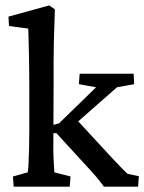

<svg xmlns="http://www.w3.org/2000/svg" viewBox="-20 -699 540 719"><path d="M31.2 0 28.3 -38.1 84 -53.7Q85.9 -63.5 86.9 -87.4Q87.9 -111.3 88.9 -145Q89.8 -178.7 89.8 -217.8V-354.5Q89.8 -390.6 89.4 -427.7Q88.9 -464.8 88.4 -498Q87.9 -531.2 86.9 -556.2Q85.9 -581.1 85.9 -591.8L13.7 -601.6L11.7 -636.7L164.1 -678.7L185.5 -664.1Q184.6 -632.8 183.6 -602.5Q182.6 -572.3 181.6 -539.1Q180.7 -505.9 180.7 -466.8Q180.7 -427.7 180.7 -379.9L179.7 -146.5Q179.7 -121.1 180.7 -102.1Q181.6 -83 182.6 -70.8Q183.6 -58.6 183.6 -53.7L244.1 -38.1L241.2 0ZM497.1 0H369.1Q352.5 -22.5 341.8 -35.2Q331.1 -47.9 320.3 -59.6L191.4 -200.2H165L166 -227.5L201.2 -237.3L339.8 -372.1L275.4 -383.8L278.3 -422.9H480.5L482.4 -383.8L418 -372.1L247.1 -221.7L259.8 -258.8L402.3 -104.5Q417 -88.9 432.6 -72.8Q448.2 -56.6 458 -47.9L500 -39.1Z"/></svg>

Font: Crimson Pro Medium
Style: Regular
Weight: 500
Designer: Jacques Le Bailly
Foundry: Baron von Fonthausen
Version: Version 1.003